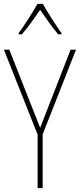

<svg xmlns="http://www.w3.org/2000/svg" viewBox="-20 -1021 412 990"><path d="M201 -1001H173C149 -958 102 -884 76 -850V-844H93C123 -878 161 -933 187 -970C214 -931 250 -879 280 -844H297V-850C278 -876 226 -956 201 -1001ZM187 -362 28 -765H0L174 -327V-51H200V-328L372 -765H344Z"/></svg>

Font: Noto Sans Tamil UI Condensed Thin
Style: Regular
Weight: 100
Width: 3
Designer: Jelle Bosma - Monotype Design Team
Foundry: Monotype Imaging Inc.
Version: Version 2.004